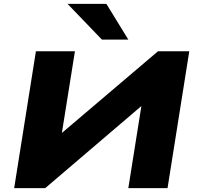

<svg xmlns="http://www.w3.org/2000/svg" viewBox="-20 -969 1015 989"><path d="M53 0 165 -705H366L296 -267L275 -264L794 -705H955L843 0H641L711 -440L732 -443L213 0ZM505 -765 328 -949H528L641 -765Z"/></svg>

Font: Nunito Sans 10pt Expanded Black
Style: Italic
Weight: 900
Width: 7
Italic angle: -9°
Designer: Vernon Adams
Foundry: Vernon Adams
Version: Version 3.101;gftools[0.9.27]